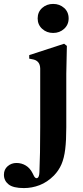

<svg xmlns="http://www.w3.org/2000/svg" viewBox="-126 -718 421 979"><path d="M145 -550Q112 -550 89 -571Q66 -592 66 -624Q66 -657 89 -677.5Q112 -698 145 -698Q178 -698 201 -677.5Q224 -657 224 -624Q224 -592 201 -571Q178 -550 145 -550ZM-4 241Q-59 241 -82.5 222Q-106 203 -106 173Q-106 146 -87 129.5Q-68 113 -42 113Q-16 113 5.5 126Q27 139 40 165L48 181Q56 194 65 189.5Q74 185 75 160Q77 111 78 59Q79 7 79 -71V-369Q78 -410 38 -416L23 -419V-437L201 -495L215 -484L212 -342V-69Q212 -2 206.5 43Q201 88 187.5 119.5Q174 151 149 177Q115 211 76 226Q37 241 -4 241Z"/></svg>

Font: DM Serif Text
Style: Regular
Weight: 400
Designer: Colophon Foundry, Frank Grießhammer
Foundry: Colophon Foundry
Version: Version 5.200; ttfautohint (v1.8.3)